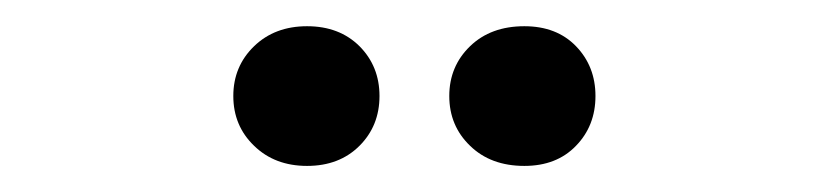

<svg xmlns="http://www.w3.org/2000/svg" viewBox="-20 -637 626 145"><path d="M211.9 -511.7Q187.5 -511.7 171.9 -526.9Q156.2 -542 156.2 -564.5Q156.2 -586.9 171.9 -602.1Q187.5 -617.2 211.9 -617.2Q236.3 -617.2 251.5 -602.1Q266.6 -586.9 266.6 -564.5Q266.6 -542 251.5 -526.9Q236.3 -511.7 211.9 -511.7ZM376 -511.7Q350.6 -511.7 335 -526.9Q319.3 -542 319.3 -564.5Q319.3 -586.9 335 -602.1Q350.6 -617.2 376 -617.2Q400.4 -617.2 415 -602.1Q429.7 -586.9 429.7 -564.5Q429.7 -542 415 -526.9Q400.4 -511.7 376 -511.7Z"/></svg>

Font: Crimson Pro ExtraLight Medium
Style: Regular
Weight: 500
Version: Version 1.002